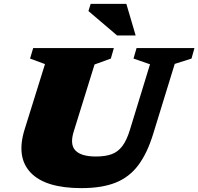

<svg xmlns="http://www.w3.org/2000/svg" viewBox="-20 -955 1022 990"><path d="M360.5 -278Q339 -210 369 -179Q399 -148 474.5 -148Q523 -148 555.8 -160Q588.5 -172 611.2 -202.2Q634 -232.5 650.5 -287.5L753.5 -623.5L668.5 -653L684 -707H982.5L967.5 -653L881 -625.5L770 -265Q739.5 -165.5 693.5 -103.8Q647.5 -42 576.8 -13.5Q506 15 400 15Q214 15 138 -65Q62 -145 107.5 -289.5L212 -624.5L135 -653L151 -707H567L551.5 -653L467.5 -622.5ZM679.5 -772H584L436 -898L447.5 -935H631.5Z"/></svg>

Font: Newsreader 6pt ExtraBold
Style: Italic
Weight: 800
Italic angle: -17°
Designer: Hugues Gentile
Foundry: Production Type
Version: Version 1.003; ttfautohint (v1.8.3)